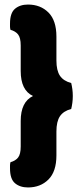

<svg xmlns="http://www.w3.org/2000/svg" viewBox="-20 -688 367 844"><path d="M125 -266Q71 -291 71 -376V-488Q71 -522 59.5 -536.5Q48 -551 26 -557Q24 -565 24 -571.5Q24 -578 24 -584Q24 -631 46 -649.5Q68 -668 103 -668Q158 -668 193 -633Q228 -598 228 -527V-422Q228 -378 243.5 -355Q259 -332 293 -323Q296 -311 298 -296.5Q300 -282 300 -266Q300 -250 298 -235.5Q296 -221 293 -209Q259 -200 243.5 -177Q228 -154 228 -110V-5Q228 66 193 101Q158 136 103 136Q68 136 46 117.5Q24 99 24 52Q24 46 24 39.5Q24 33 26 25Q48 19 59.5 4.5Q71 -10 71 -44V-156Q71 -240 125 -266Z"/></svg>

Font: Baloo Bhaijaan
Style: Regular
Weight: 400
Designer: Devika Bhansali and Ek Type
Foundry: Ek Type
Version: Version 1.443;PS 1.000;hotconv 16.6.51;makeotf.lib2.5.65220;